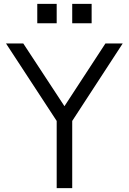

<svg xmlns="http://www.w3.org/2000/svg" viewBox="-20 -969 663 989"><path d="M272 -849V-949H172V-849ZM452 -849V-949H352V-849ZM352 0V-346L612 -745H523L312 -422L100 -745H11L272 -346V0Z"/></svg>

Font: Plus Jakarta Sans
Style: Regular
Weight: 400
Designer: Gumpita Rahayu
Foundry: Tokotype
Version: Version 2.071;gftools[0.9.30]